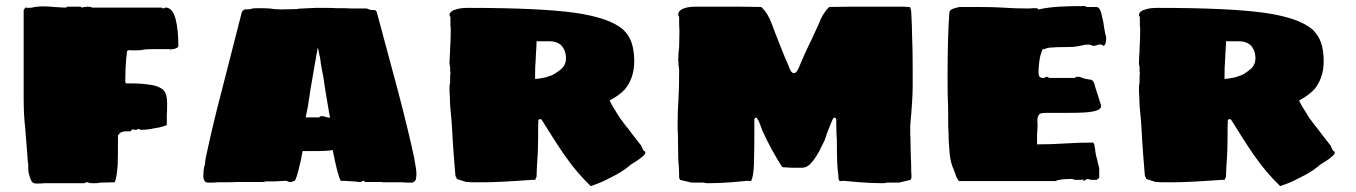

<svg xmlns="http://www.w3.org/2000/svg" viewBox="-20 -601 4469 633"><path d="M74 -33Q73 -41 73 -60Q71 -69 71 -79Q69 -110 63 -180Q58 -221 58 -281V-566Q58 -568 60 -571Q62 -574 64 -576H68Q69 -575 73 -575Q84 -575 95 -578Q111 -580 119 -580Q144 -580 158 -578Q166 -578 176 -577Q186 -576 198 -576L201 -579H245Q248 -576 253 -576L255 -578H261Q265 -578 266 -579H269Q280 -579 283 -576H513Q514 -575 516 -574Q518 -573 519 -573L523 -575Q524 -576 526 -576Q549 -576 559 -538Q568 -502 568 -451Q568 -446 564 -443.5Q560 -441 551 -439Q548 -439 544.5 -438.5Q541 -438 536 -439H523H483Q473 -439 467.5 -438.5Q462 -438 458 -438Q446 -435 428 -435H415Q411 -435 409 -435.5Q407 -436 406 -436L399 -433Q398 -431 398 -423Q396 -413 394 -378L393 -336Q393 -336 393 -333Q393 -332 393.5 -330Q394 -328 396 -326H414Q449 -326 478 -321Q493 -319 505.5 -313Q518 -307 523 -299Q531 -286 531 -258Q531 -233 530 -223V-189Q517 -182 488 -178Q467 -173 444 -173Q441 -173 441 -174Q439 -176 438 -176Q433 -176 433 -174Q431 -173 428 -173H423L418 -175L414 -173Q413 -171 412 -169.5Q411 -168 410 -168H398Q384 -168 378 -164Q376 -163 373.5 -160Q371 -157 369 -155Q369 -83 368 -58Q365 -14 358 0L311 1Q303 3 293 3H283Q274 3 273 1Q270 0 266 0Q261 0 259 3H184H178H163H145H125Q119 4 108 4H98Q88 4 83 -5.5Q78 -15 74 -33Z M651 -33Q651 -45 656 -60Q656 -67 657 -71.5Q658 -76 658 -79Q681 -188 709 -294L777 -560Q777 -562 780 -565Q783 -568 786 -570H793Q805 -570 812 -573Q818 -574 833 -574Q857 -574 869 -573Q887 -570 906 -570L958 -571Q966 -573 977 -573L1021 -575H1054Q1073 -575 1091 -574H1119Q1129 -573 1148 -573H1186Q1189 -573 1192 -572Q1195 -571 1197 -570Q1201 -568 1207 -568H1216Q1223 -563 1223 -558L1294 -294Q1327 -167 1346 -79Q1346 -74 1349 -60Q1353 -40 1353 -28Q1353 -21 1351 -9Q1346 1 1337 1H1326Q1313 1 1306 0H1284H1263H1246Q1239 0 1238 -1H1183L1182 -3Q1180 -5 1176 -5L1173 -3Q1173 -1 1171 -1H1168H1161Q1156 -3 1143 -3Q1119 -5 1103 -5Q1092 -28 1077 -106Q1056 -103 1029 -103H1003H978Q974 -88 973 -78Q972 -73 965 -44Q958 -15 952 -5L946 -3Q943 -2 941 -1.5Q939 -1 939 -1H937Q931 -1 929 -3Q925 -5 924 -5L886 -3H858Q853 -2 850 -1.5Q847 -1 846 -1H766H758Q749 0 721 0H697Q691 1 678 1H666Q647 1 651 -33ZM1061 -253 1053 -301Q1051 -315 1049 -326.5Q1047 -338 1046 -348Q1043 -360 1041.5 -370.5Q1040 -381 1038 -390Q1037 -396 1036 -405.5Q1035 -415 1033 -419L1031 -431Q1031 -435 1029 -438L1028 -444Q1026 -438 1026 -438V-434V-431Q1026 -430 1025 -427.5Q1024 -425 1023 -419Q1022 -414 1021 -406.5Q1020 -399 1018 -390L1011 -349L1003 -303L1000 -281Q998 -273 996 -255Q987 -210 988 -214H1032Q1033 -215 1035 -216.5Q1037 -218 1038 -218H1041Q1046 -218 1049.5 -217Q1053 -216 1056 -215Q1062 -213 1068 -213Q1062 -247 1061 -253Z M1851 -76Q1829 -105 1783 -179L1766 -206Q1765 -207 1764.5 -207.5Q1764 -208 1764 -208H1759L1755 -206Q1754 -193 1754 -136Q1754 -99 1750 -49L1749 -19Q1745 -8 1744 -8H1737H1734Q1624 0 1574 0H1559H1540Q1529 0 1524 -1H1517L1486 -11L1484 -18Q1482 -18 1481.5 -22Q1481 -26 1481 -28Q1478 -70 1476 -89Q1472 -143 1471 -168Q1469 -192 1469 -199L1464 -254L1463 -284Q1462 -293 1462 -309V-318Q1464 -323 1464 -334V-351Q1465 -355 1465 -360L1464 -368V-378Q1464 -385 1462 -389V-395L1463 -420Q1464 -427 1464 -441Q1466 -471 1466 -498V-508Q1465 -511 1465 -521V-535V-545Q1462 -548 1462 -551Q1462 -565 1487 -571Q1500 -575 1524 -575Q1758 -575 1874 -559Q1988 -543 2034 -504Q2054 -485 2062.5 -459.5Q2071 -434 2071 -399Q2071 -343 2039 -305Q2018 -284 1990 -270Q1996 -255 2025 -210Q2031 -203 2036.5 -195Q2042 -187 2050 -178Q2069 -152 2094 -121Q2095 -117 2102 -104Q2107 -102 2107.5 -99.5Q2108 -97 2106 -93Q2098 -81 2059 -58Q2054 -53 2047 -48Q2027 -32 1992 -15Q1960 2 1937 9Q1928 14 1926 11Q1882 -32 1851 -76ZM1779 -346Q1800 -352 1809 -358Q1824 -367 1835 -378Q1846 -391 1846 -408Q1846 -436 1829 -453Q1814 -465 1792 -465H1749Q1749 -452 1747 -424L1746 -403Q1744 -383 1744 -341Q1757 -341 1779 -346Z M2300 1H2282H2267H2260L2222 -8L2219 -15V-25L2218 -52Q2216 -70 2216 -83L2215 -159Q2214 -170 2214 -189Q2214 -235 2217 -278Q2219 -306 2219 -368Q2219 -378 2217 -385V-395L2216 -401Q2216 -424 2219 -446L2220 -499L2219 -523V-546Q2216 -549 2216 -553Q2216 -568 2240 -575Q2254 -579 2275 -579H2421L2489 -578Q2489 -578 2490.5 -577Q2492 -576 2494 -574Q2502 -566 2510 -553Q2519 -538 2525 -521Q2532 -501 2552 -451Q2568 -410 2579 -386Q2587 -360 2597 -360Q2606 -360 2611 -373Q2613 -375 2617 -386L2633 -423Q2635 -427 2647 -453Q2650 -458 2664 -489L2679 -521Q2681 -527 2685 -536Q2689 -545 2694 -553Q2704 -569 2710 -574Q2712 -578 2716 -578L2784 -579H2929H2941H2950H2962Q2966 -578 2980 -578Q2981 -578 2984 -565Q2987 -514 2987 -483Q2989 -445 2989 -368V-318Q2989 -273 2981 -189V-159Q2982 -146 2982 -123L2983 -81Q2984 -69 2984 -49Q2984 -31 2985 -25V-15L2982 -8L2944 1H2936H2922H2905Q2899 3 2890 3Q2851 3 2810 -0.5Q2769 -4 2759 -5L2755 -4H2750Q2744 -4 2744 -23Q2739 -49 2739 -138Q2737 -163 2737 -206Q2737 -213 2730 -213Q2727 -213 2724 -205Q2709 -169 2706 -160L2699 -139L2691 -123Q2673 -83 2652 -61Q2639 -48 2625 -48H2612H2594Q2581 -48 2575 -49Q2564 -49 2559 -50Q2524 -104 2494 -169Q2490 -181 2486.5 -189Q2483 -197 2481 -203Q2474 -213 2474 -213Q2467 -213 2467 -206V-166Q2467 -105 2466 -78Q2466 -35 2460 -14Q2459 -10 2457.5 -7Q2456 -4 2454 -4H2449L2445 -5Q2436 -4 2395.5 -0.5Q2355 3 2314 3Q2305 3 2300 1Z M3139 -8Q3132 -17 3129 -30Q3126 -35 3124 -43Q3115 -61 3111 -93Q3107 -139 3107 -166Q3106 -178 3106 -199V-223Q3106 -253 3105 -270Q3104 -288 3104 -341Q3104 -483 3110 -560Q3110 -572 3144 -578H3174H3199Q3256 -578 3284 -576Q3326 -573 3369 -573Q3379 -573 3384 -574H3399L3404 -570Q3437 -577 3472 -579Q3507 -581 3557 -581Q3559 -581 3562 -578H3594Q3602 -578 3606.5 -569Q3611 -560 3614 -543Q3618 -530 3620 -511Q3624 -486 3627 -478Q3627 -450 3617 -450Q3616 -450 3614 -453L3610 -454Q3605 -455 3599 -453Q3593 -450 3586 -450Q3580 -450 3576 -453Q3574 -454 3567 -454Q3558 -454 3546 -451Q3542 -450 3530.5 -448Q3519 -446 3504 -446Q3461 -446 3442 -444Q3431 -443 3421 -438V-440Q3417 -440 3414 -430Q3407 -413 3405 -383Q3404 -374 3404 -363Q3404 -352 3407.5 -348Q3411 -344 3419 -344Q3425 -344 3429 -348Q3431 -348 3434 -347Q3437 -346 3439 -344H3524Q3525 -346 3527 -347Q3529 -348 3531 -348Q3541 -348 3546 -345Q3552 -342 3570 -339Q3580 -339 3584 -333Q3589 -326 3589 -320L3610 -254Q3613 -238 3580 -233Q3561 -229 3507 -229H3464H3434Q3420 -229 3413 -227.5Q3406 -226 3404 -220Q3400 -215 3400 -204V-200Q3400 -195 3401 -193L3400 -171Q3399 -164 3399 -150V-140V-131V-125Q3444 -125 3491 -128Q3537 -131 3582 -131Q3585 -131 3587 -126.5Q3589 -122 3589 -116Q3591 -110 3591 -103Q3593 -88 3597 -75L3604 -46V-26V-23V-15L3596 -8H3589H3586Q3575 -8 3572 -9Q3569 -11 3565 -11Q3563 -10 3559 -8Q3555 -6 3552 -4V-9L3540 -8H3525Q3521 -8 3519 -10L3511 -11Q3474 -11 3459 -4H3142Q3140 -4 3139 -8Z M4124 -76Q4102 -105 4056 -179L4039 -206Q4038 -207 4037.5 -207.5Q4037 -208 4037 -208H4032L4028 -206Q4027 -193 4027 -136Q4027 -99 4023 -49L4022 -19Q4018 -8 4017 -8H4010H4007Q3897 0 3847 0H3832H3813Q3802 0 3797 -1H3790L3759 -11L3757 -18Q3755 -18 3754.5 -22Q3754 -26 3754 -28Q3751 -70 3749 -89Q3745 -143 3744 -168Q3742 -192 3742 -199L3737 -254L3736 -284Q3735 -293 3735 -309V-318Q3737 -323 3737 -334V-351Q3738 -355 3738 -360L3737 -368V-378Q3737 -385 3735 -389V-395L3736 -420Q3737 -427 3737 -441Q3739 -471 3739 -498V-508Q3738 -511 3738 -521V-535V-545Q3735 -548 3735 -551Q3735 -565 3760 -571Q3773 -575 3797 -575Q4031 -575 4147 -559Q4261 -543 4307 -504Q4327 -485 4335.5 -459.5Q4344 -434 4344 -399Q4344 -343 4312 -305Q4291 -284 4263 -270Q4269 -255 4298 -210Q4304 -203 4309.5 -195Q4315 -187 4323 -178Q4342 -152 4367 -121Q4368 -117 4375 -104Q4380 -102 4380.5 -99.5Q4381 -97 4379 -93Q4371 -81 4332 -58Q4327 -53 4320 -48Q4300 -32 4265 -15Q4233 2 4210 9Q4201 14 4199 11Q4155 -32 4124 -76ZM4052 -346Q4073 -352 4082 -358Q4097 -367 4108 -378Q4119 -391 4119 -408Q4119 -436 4102 -453Q4087 -465 4065 -465H4022Q4022 -452 4020 -424L4019 -403Q4017 -383 4017 -341Q4030 -341 4052 -346Z"/></svg>

Font: Sigmar One
Style: Regular
Weight: 400
Designer: Vernon Adams
Foundry: Vernon Adams
Version: Version 2.000